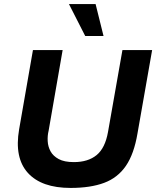

<svg xmlns="http://www.w3.org/2000/svg" viewBox="-20 -914 768 944"><path d="M327 10Q184 10 117 -64Q50 -138 74 -278L142 -668H288L219 -271Q213 -247 214.5 -220Q216 -193 228.5 -170Q241 -147 268.5 -132Q296 -117 343 -117Q413 -117 455 -151.5Q497 -186 511 -265L582 -668H728L656 -258Q639 -157 599 -98.5Q559 -40 492 -15Q425 10 327 10ZM399 -737 319 -894H450L489 -737Z"/></svg>

Font: Gantari
Style: Bold Italic
Weight: 700
Italic angle: -10°
Designer: Anugrah Pasau
Foundry: Lafontype
Version: Version 1.000; ttfautohint (v1.8.4.7-5d5b)